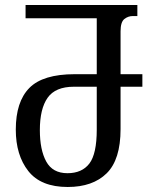

<svg xmlns="http://www.w3.org/2000/svg" viewBox="-20 -734 625 766"><path d="M250 12Q143 12 93 -51.5Q43 -115 43 -217Q43 -328 97 -383Q151 -438 278 -438H366V-661H82V-714H528V-670H510Q491 -670 476 -658Q461 -646 461 -609V-438H548V-388H461V-219Q461 -97 405.5 -42.5Q350 12 250 12ZM249 -43Q307 -43 336.5 -81.5Q366 -120 366 -217V-388H275Q201 -388 170 -344Q139 -300 139 -215Q139 -136 164.5 -89.5Q190 -43 249 -43Z"/></svg>

Font: Noto Serif Georgian Condensed
Style: Regular
Weight: 400
Width: 3
Designer: Monotype Design Team, Akaki Razmadze
Foundry: Google LLC
Version: Version 2.003; ttfautohint (v1.8.4.7-5d5b)